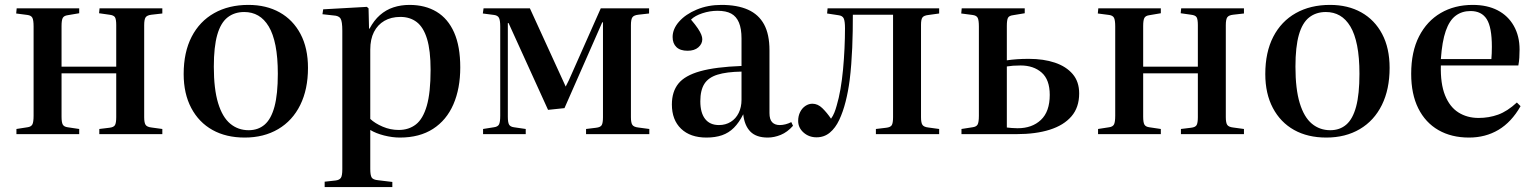

<svg xmlns="http://www.w3.org/2000/svg" viewBox="-20 -547 6257 783"><path d="M47 0V-21L92 -28Q107 -30 112 -39.5Q117 -49 117 -75V-439Q117 -465 112 -474.5Q107 -484 92 -486L46 -492L48 -513H303V-493L256 -485Q241 -483 236 -474Q231 -465 231 -441V-275H454V-445Q454 -468 449 -476.5Q444 -485 426 -487L384 -493L386 -513H642V-492L598 -487Q580 -485 574 -476.5Q568 -468 568 -444V-69Q568 -46 574 -37.5Q580 -29 598 -27L642 -21V0H385V-21L426 -26Q444 -28 449 -37Q454 -46 454 -69V-248H231V-71Q231 -48 236 -39Q241 -30 256 -28L303 -21V0Z M978 14Q902 14 846.5 -17Q791 -48 760 -106.5Q729 -165 729 -245Q729 -334 761.5 -397Q794 -460 853.5 -493.5Q913 -527 993 -527Q1066 -527 1120.5 -496.5Q1175 -466 1205.5 -408.5Q1236 -351 1236 -270Q1236 -183 1204.5 -119Q1173 -55 1114.5 -20.5Q1056 14 978 14ZM994 -16Q1033 -16 1059.5 -39Q1086 -62 1099.5 -112.5Q1113 -163 1113 -246Q1113 -313 1103.5 -361Q1094 -409 1076 -439Q1058 -469 1033 -483.5Q1008 -498 976 -498Q936 -498 908 -476Q880 -454 866 -405Q852 -356 852 -275Q852 -184 869.5 -126.5Q887 -69 919 -42.5Q951 -16 994 -16Z M1304 216V194L1349 189Q1364 187 1370 178.5Q1376 170 1376 143V-422Q1376 -459 1369 -471Q1362 -483 1340 -484L1295 -489L1298 -509L1476 -519L1483 -513L1485 -430H1487Q1505 -464 1529.5 -485.5Q1554 -507 1584.5 -517Q1615 -527 1650 -527Q1714 -527 1760.5 -499Q1807 -471 1832 -414.5Q1857 -358 1857 -272Q1857 -186 1829 -121.5Q1801 -57 1746 -21.5Q1691 14 1611 14Q1580 14 1546.5 5.5Q1513 -3 1490 -17V142Q1490 167 1495.5 176.5Q1501 186 1522 188L1580 195V216ZM1606 -17Q1647 -17 1676 -39.5Q1705 -62 1720.5 -115.5Q1736 -169 1736 -262Q1736 -341 1721.5 -388.5Q1707 -436 1679.5 -457Q1652 -478 1613 -478Q1575 -478 1547.5 -462Q1520 -446 1505 -416.5Q1490 -387 1490 -345V-62Q1509 -44 1540.5 -30.5Q1572 -17 1606 -17Z M1950 0V-21L1994 -28Q2010 -30 2015 -39.5Q2020 -49 2020 -75V-439Q2020 -464 2015 -474Q2010 -484 1995 -486L1949 -492L1952 -513H2141L2287 -194L2300 -220L2430 -513H2627V-492L2583 -487Q2565 -485 2559 -476.5Q2553 -468 2553 -444V-69Q2553 -46 2559 -37.5Q2565 -29 2583 -27L2628 -21V0H2370V-21L2411 -26Q2429 -28 2434 -37Q2439 -46 2439 -69V-456H2436L2282 -106L2215 -99L2054 -453H2051V-71Q2051 -48 2056 -39Q2061 -30 2076 -28L2124 -21V0Z M2861 14Q2795 14 2757.5 -22Q2720 -58 2720 -121Q2720 -173 2746.5 -206Q2773 -239 2835.5 -256.5Q2898 -274 3004 -278V-390Q3004 -430 2993.5 -455Q2983 -480 2962 -491.5Q2941 -503 2906 -503Q2875 -503 2844.5 -493Q2814 -483 2798 -467Q2816 -446 2826 -431Q2836 -416 2840 -405.5Q2844 -395 2844 -387Q2844 -368 2828 -354Q2812 -340 2784 -340Q2754 -340 2738.5 -355Q2723 -370 2723 -396Q2723 -429 2749.5 -459Q2776 -489 2821.5 -508Q2867 -527 2922 -527Q2987 -527 3030.5 -507.5Q3074 -488 3096 -447.5Q3118 -407 3118 -342V-86Q3118 -60 3129 -48.5Q3140 -37 3160 -37Q3171 -37 3183 -40Q3195 -43 3207 -49L3214 -34Q3191 -8 3164 3Q3137 14 3111 14Q3064 14 3040 -10.5Q3016 -35 3011 -81Q2994 -47 2973 -26Q2952 -5 2924.5 4.5Q2897 14 2861 14ZM2912 -37Q2939 -37 2960 -50Q2981 -63 2992.5 -86.5Q3004 -110 3004 -140V-255Q2943 -254 2906 -242.5Q2869 -231 2852.5 -205Q2836 -179 2836 -134Q2836 -87 2855.5 -62Q2875 -37 2912 -37Z M3310 13Q3279 13 3257 -6.5Q3235 -26 3235 -54Q3235 -74 3243 -90Q3251 -106 3264.5 -115Q3278 -124 3293 -124Q3315 -124 3333.5 -106Q3352 -88 3369 -63Q3377 -74 3382.5 -87.5Q3388 -101 3392 -116Q3401 -146 3407.5 -183.5Q3414 -221 3418 -263.5Q3422 -306 3424 -349.5Q3426 -393 3426 -432Q3426 -460 3421 -471.5Q3416 -483 3399 -485L3353 -492L3355 -513H3810V-492L3767 -486Q3748 -484 3742 -476Q3736 -468 3736 -446V-69Q3736 -46 3742 -37.5Q3748 -29 3766 -27L3810 -21V0H3552V-21L3594 -26Q3612 -28 3617 -37Q3622 -46 3622 -69V-487H3458Q3458 -454 3457.5 -420Q3457 -386 3455.5 -352.5Q3454 -319 3451.5 -285.5Q3449 -252 3445 -220Q3439 -174 3428.5 -132.5Q3418 -91 3402.5 -58Q3387 -25 3364 -6Q3341 13 3310 13Z M3901 0V-21L3946 -28Q3962 -30 3967 -39.5Q3972 -49 3972 -75V-439Q3972 -465 3967 -474.5Q3962 -484 3946 -486L3900 -492L3902 -513H4159V-493L4111 -485Q4095 -483 4090.5 -474Q4086 -465 4086 -441V-301Q4106 -304 4128 -305.5Q4150 -307 4176 -307Q4236 -307 4282 -291.5Q4328 -276 4354.5 -245Q4381 -214 4381 -166Q4381 -109 4349.5 -72.5Q4318 -36 4261 -18Q4204 0 4126 0ZM4130 -24Q4189 -24 4225 -58Q4261 -92 4261 -160Q4261 -222 4228 -251Q4195 -280 4142 -280Q4125 -280 4111.5 -279Q4098 -278 4086 -276V-27Q4095 -26 4106.5 -25Q4118 -24 4130 -24Z M4458 0V-21L4503 -28Q4518 -30 4523 -39.5Q4528 -49 4528 -75V-439Q4528 -465 4523 -474.5Q4518 -484 4503 -486L4457 -492L4459 -513H4714V-493L4667 -485Q4652 -483 4647 -474Q4642 -465 4642 -441V-275H4865V-445Q4865 -468 4860 -476.5Q4855 -485 4837 -487L4795 -493L4797 -513H5053V-492L5009 -487Q4991 -485 4985 -476.5Q4979 -468 4979 -444V-69Q4979 -46 4985 -37.5Q4991 -29 5009 -27L5053 -21V0H4796V-21L4837 -26Q4855 -28 4860 -37Q4865 -46 4865 -69V-248H4642V-71Q4642 -48 4647 -39Q4652 -30 4667 -28L4714 -21V0Z M5389 14Q5313 14 5257.5 -17Q5202 -48 5171 -106.5Q5140 -165 5140 -245Q5140 -334 5172.5 -397Q5205 -460 5264.5 -493.5Q5324 -527 5404 -527Q5477 -527 5531.5 -496.5Q5586 -466 5616.5 -408.5Q5647 -351 5647 -270Q5647 -183 5615.5 -119Q5584 -55 5525.5 -20.5Q5467 14 5389 14ZM5405 -16Q5444 -16 5470.5 -39Q5497 -62 5510.5 -112.5Q5524 -163 5524 -246Q5524 -313 5514.5 -361Q5505 -409 5487 -439Q5469 -469 5444 -483.5Q5419 -498 5387 -498Q5347 -498 5319 -476Q5291 -454 5277 -405Q5263 -356 5263 -275Q5263 -184 5280.5 -126.5Q5298 -69 5330 -42.5Q5362 -16 5405 -16Z M5971 14Q5899 14 5846 -16.5Q5793 -47 5764 -105Q5735 -163 5735 -246Q5735 -336 5767 -398.5Q5799 -461 5855.5 -494Q5912 -527 5986 -527Q6045 -527 6087.5 -505Q6130 -483 6153.5 -441.5Q6177 -400 6177 -345Q6177 -328 6176 -312Q6175 -296 6172 -280H5856Q5854 -206 5873 -158.5Q5892 -111 5927.5 -88.5Q5963 -66 6010 -66Q6052 -66 6089.5 -79.5Q6127 -93 6166 -129L6181 -114Q6144 -49 6091 -17.5Q6038 14 5971 14ZM5856 -306H6062Q6063 -317 6063.5 -329.5Q6064 -342 6064 -356Q6064 -436 6043 -469Q6022 -502 5977 -502Q5942 -502 5916.5 -483Q5891 -464 5876 -421Q5861 -378 5856 -306Z"/></svg>

Font: Literata 60pt Medium
Style: Regular
Weight: 500
Designer: Latin by Veronika Burian and Jose Scaglione. Greek by Irene Vlachou. Cyrillic by Vera Evstafieva.
Foundry: TypeTogether
Version: Version 3.103;gftools[0.9.29]